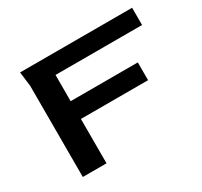

<svg xmlns="http://www.w3.org/2000/svg" viewBox="-126 -757 976 926"><g transform="rotate(-30 362.0 -294.0)"><path d="M90 -508 80 -588H704V-492H222V-346H596V-247H222V0H90Z"/></g></svg>

Font: Gold
Style: Regular
Weight: 400
Designer: jaiki
Version: Version 1.000